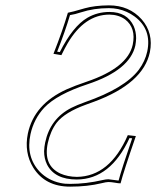

<svg xmlns="http://www.w3.org/2000/svg" viewBox="-20 -678 578 710"><path d="M231 -630.9Q243.7 -632.8 293.9 -647.5Q330.1 -657.7 382.8 -658.2Q457.5 -658.2 503.9 -606.4Q548.3 -555.7 534.2 -484.9Q509.8 -369.1 327.6 -301.8Q314.5 -296.9 297.9 -291Q219.7 -262.7 189.5 -224.1Q166.5 -193.4 156.7 -148.9Q139.2 -65.9 203.6 -36.1Q230 -24.4 264.2 -23.9Q386.2 -25.4 452.6 -178.2L482.4 -174.8Q437 -43.5 425.8 0Q417.5 0 405.3 -2.4Q390.6 -4.9 380.9 -4.9Q373 -4.9 355.5 -0.5Q303.7 12.2 239.3 12.2Q147 12.2 103 -58.1Q68.8 -113.8 83 -184.1Q106 -293 226.6 -347.7Q255.9 -360.8 300.8 -376Q451.7 -427.2 470.7 -512.2Q483.9 -574.7 442.4 -606.4Q418.5 -623.5 384.8 -624Q292.5 -624 230 -517.6Q219.7 -500 207 -474.1L177.7 -479Q212.4 -566.9 231 -630.9ZM238.8 -622.1Q221.2 -562.5 191.4 -486.8L201.2 -485.4Q249.5 -581.1 303.2 -612.3Q340.3 -633.8 384.8 -633.8Q450.2 -633.8 474.6 -581.1Q483.4 -560.5 483.4 -536.6Q482.9 -522.9 480.5 -509.8Q460.4 -418.5 304.2 -366.7Q190.4 -329.1 143.6 -279.8Q105.5 -238.8 92.8 -182.1Q74.7 -98.1 127.4 -42.5Q158.2 -11.2 202.6 -1.5Q220.2 2.4 239.3 2Q298.3 2 359.4 -12.2Q372.1 -15.1 380.9 -15.1Q381.8 -15.1 418.5 -10.3Q430.2 -54.2 468.8 -166.5L459 -167.5Q388.7 -15.1 264.2 -14.2Q182.1 -14.2 153.8 -69.8Q143.1 -91.8 143.1 -118.7Q143.6 -134.8 147 -150.9Q165.5 -239.3 244.1 -279.3Q264.6 -289.6 294.4 -300.3Q441.4 -351.6 493.2 -419.9Q516.6 -451.7 524.4 -487.3Q542 -569.3 477.5 -617.2Q450.2 -637.2 416.5 -644.5Q399.4 -647.9 382.8 -647.9Q326.7 -647.9 279.3 -632.3Q257.3 -625 238.8 -622.1Z"/></svg>

Font: Linux Biolinum Outline O
Style: Italic
Weight: 400
Italic angle: -12°
Designer: Philipp H. Poll
Foundry: Philipp H. Poll
Version: Version 0.6.2